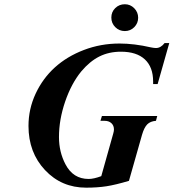

<svg xmlns="http://www.w3.org/2000/svg" viewBox="-20 -865 809 895"><path d="M769 -664.1 714.8 -473.1H693.8V-484.9Q693.8 -552.2 655.3 -588.1Q616.7 -624 543.9 -624Q487.8 -624 443.4 -601.8Q398.9 -579.6 358.9 -532.2Q312.5 -475.6 283.7 -391.4Q254.9 -307.1 254.9 -226.1Q254.9 -156.7 285.2 -99.1Q320.8 -30.8 393.1 -30.8Q417 -30.8 452.1 -43.9L507.8 -242.2Q511.2 -253.9 511.2 -261.2Q511.2 -279.8 499.3 -290.8Q487.3 -301.8 467.8 -301.8H448.2L455.1 -324.2H712.9L707 -301.8Q680.7 -299.8 666.3 -285.2Q651.9 -270.5 642.1 -236.8L581.1 -22Q519 -3.4 476.6 3.2Q434.1 9.8 381.8 9.8Q266.6 9.8 189.7 -72.3Q112.8 -154.3 112.8 -277.8Q112.8 -356.9 146 -428.2Q179.2 -499.5 235.8 -550.8Q292.5 -602.1 371.1 -632.1Q449.7 -662.1 537.1 -662.1Q605.5 -662.1 684.1 -644Q698.7 -641.1 707 -641.1Q729.5 -641.1 747.1 -664.1ZM562 -845.2Q587.4 -845.2 605.7 -826.7Q624 -808.1 624 -782.2Q624 -756.8 606 -738.5Q587.9 -720.2 562 -720.2Q535.6 -720.2 517.3 -738.5Q499 -756.8 499 -783.2Q499 -809.6 517.3 -827.4Q535.6 -845.2 562 -845.2Z"/></svg>

Font: Accordance
Style: Bold-Italic
Weight: 700
Italic angle: -11°
Version: Version 1.2 (build January 31, 2020) Miklal Software Solutio